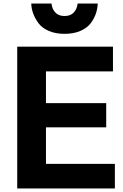

<svg xmlns="http://www.w3.org/2000/svg" viewBox="-20 -1063 693 1083"><path d="M156.2 -1043H270.5Q273.4 -1012.7 292 -992.7Q310.5 -972.7 343.8 -972.7Q377.9 -972.7 396 -992.2Q414.1 -1011.7 418 -1043H531.2Q530.3 -1014.6 521 -986.8Q511.7 -959 491.7 -932.1Q471.7 -905.3 433.6 -888.7Q395.5 -872.1 343.8 -872.1Q293 -872.1 254.9 -888.7Q216.8 -905.3 196.8 -932.6Q176.8 -960 167 -987.3Q157.2 -1014.6 156.2 -1043ZM77.1 0V-799.8H617.2V-660.2H239.3V-481.4H579.1V-344.7H239.3V-138.7H627.9V0Z"/></svg>

Font: Gothic A1 Black
Style: Regular
Weight: 900
Version: Version 2.50